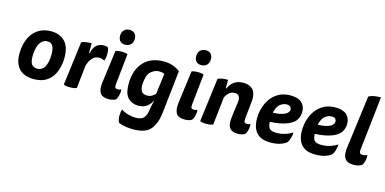

<svg xmlns="http://www.w3.org/2000/svg" viewBox="-88 -1259 4077 2032"><g transform="rotate(15 1950.0 -243.0)"><path d="M328.1 -517.6Q254.9 -517.6 200.2 -486.3Q146.5 -455.1 115.2 -404.3Q89.8 -362.3 76.2 -309.6Q63.5 -255.9 63.5 -203.1Q63.5 -94.7 118.2 -37.1Q172.9 19.5 278.3 19.5Q343.8 19.5 391.6 -2Q439.5 -24.4 470.7 -64.5Q503.9 -106.4 519.5 -164.1Q536.1 -221.7 536.1 -283.2Q536.1 -401.4 480.5 -460Q423.8 -517.6 328.1 -517.6ZM318.4 -404.3Q359.4 -404.3 377 -373Q394.5 -342.8 394.5 -284.2Q394.5 -236.3 386.7 -200.2Q378.9 -164.1 365.2 -141.6Q353.5 -123 335 -110.4Q315.4 -96.7 287.1 -96.7Q245.1 -96.7 224.6 -124Q205.1 -151.4 205.1 -210Q205.1 -240.2 210.9 -280.3Q217.8 -320.3 234.4 -350.6Q247.1 -374 267.6 -388.7Q288.1 -404.3 318.4 -404.3Z M774.4 -505.9Q737.3 -505.9 710 -501Q682.6 -496.1 664.1 -487.3Q643.6 -327.1 602.5 -7.8Q612.3 -2.9 628.9 1Q645.5 3.9 672.9 3.9Q700.2 3.9 716.8 1Q734.4 -2.9 745.1 -7.8Q753.9 -91.8 772.5 -259.8Q789.1 -316.4 818.4 -347.7Q847.7 -378.9 892.6 -378.9Q911.1 -378.9 924.8 -374Q938.5 -370.1 950.2 -363.3Q956.1 -377 960 -394.5Q962.9 -412.1 962.9 -438.5Q962.9 -463.9 960 -481.4Q956.1 -498 950.2 -508.8Q941.4 -513.7 930.7 -515.6Q919.9 -517.6 906.2 -517.6Q859.4 -517.6 826.2 -489.3Q793.9 -460 781.2 -399.4Q778.3 -399.4 774.4 -399.4Q774.4 -425.8 774.4 -505.9Z M1169.9 -491.2Q1162.1 -496.1 1145.5 -499Q1128.9 -502 1105.5 -502Q1081.1 -502 1065.4 -499Q1048.8 -496.1 1038.1 -491.2Q1023.4 -377.9 993.2 -151.4Q991.2 -138.7 989.3 -121.1Q988.3 -102.5 988.3 -90.8Q988.3 -35.2 1013.7 -7.8Q1040 19.5 1098.6 19.5Q1124 19.5 1142.6 14.6Q1160.2 9.8 1175.8 1Q1191.4 -16.6 1199.2 -51.8Q1205.1 -74.2 1205.1 -92.8Q1205.1 -105.5 1203.1 -116.2Q1194.3 -111.3 1185.5 -108.4Q1176.8 -106.4 1165 -106.4Q1148.4 -106.4 1139.6 -115.2Q1130.9 -125 1134.8 -157.2Q1146.5 -268.6 1169.9 -491.2ZM1127.9 -747.1Q1089.8 -747.1 1066.4 -723.6Q1043.9 -701.2 1043.9 -661.1Q1043.9 -623 1064.5 -602.5Q1085 -582 1119.1 -582Q1156.2 -582 1179.7 -605.5Q1203.1 -627.9 1203.1 -668Q1203.1 -707 1182.6 -726.6Q1162.1 -747.1 1127.9 -747.1Z M1571.3 -81.1Q1562.5 -60.5 1556.6 -31.2Q1550.8 -1 1547.9 19.5Q1542 74.2 1515.6 104.5Q1489.3 134.8 1425.8 134.8Q1390.6 134.8 1348.6 124Q1305.7 113.3 1266.6 88.9Q1255.9 116.2 1255.9 159.2Q1255.9 159.2 1255.9 160.2Q1255.9 204.1 1273.4 233.4Q1308.6 248 1351.6 254.9Q1394.5 260.7 1433.6 260.7Q1568.4 260.7 1623 194.3Q1676.8 127.9 1689.5 17.6Q1707 -140.6 1742.2 -459Q1706.1 -486.3 1663.1 -502Q1620.1 -517.6 1559.6 -517.6Q1489.3 -517.6 1429.7 -493.2Q1369.1 -468.8 1327.1 -412.1Q1293 -366.2 1278.3 -311.5Q1262.7 -255.9 1262.7 -196.3Q1262.7 -81.1 1308.6 -38.1Q1354.5 4.9 1417 4.9Q1474.6 4.9 1510.7 -20.5Q1545.9 -46.9 1564.5 -81.1Q1566.4 -81.1 1571.3 -81.1ZM1572.3 -168Q1555.7 -147.5 1534.2 -135.7Q1511.7 -123 1482.4 -123Q1444.3 -123 1424.8 -144.5Q1405.3 -167 1405.3 -217.8Q1405.3 -249 1414.1 -290Q1421.9 -331.1 1443.4 -357.4Q1460 -377 1486.3 -389.6Q1512.7 -403.3 1545.9 -403.3Q1561.5 -403.3 1576.2 -400.4Q1590.8 -397.5 1600.6 -390.6Q1590.8 -316.4 1572.3 -168Z M2003.9 -491.2Q1996.1 -496.1 1979.5 -499Q1962.9 -502 1939.5 -502Q1915 -502 1899.4 -499Q1882.8 -496.1 1872.1 -491.2Q1857.4 -377.9 1827.1 -151.4Q1825.2 -138.7 1823.2 -121.1Q1822.3 -102.5 1822.3 -90.8Q1822.3 -35.2 1847.7 -7.8Q1874 19.5 1932.6 19.5Q1958 19.5 1976.6 14.6Q1994.1 9.8 2009.8 1Q2025.4 -16.6 2033.2 -51.8Q2039.1 -74.2 2039.1 -92.8Q2039.1 -105.5 2037.1 -116.2Q2028.3 -111.3 2019.5 -108.4Q2010.7 -106.4 1999 -106.4Q1982.4 -106.4 1973.6 -115.2Q1964.8 -125 1968.8 -157.2Q1980.5 -268.6 2003.9 -491.2ZM1961.9 -747.1Q1923.8 -747.1 1900.4 -723.6Q1877.9 -701.2 1877.9 -661.1Q1877.9 -623 1898.4 -602.5Q1918.9 -582 1953.1 -582Q1990.2 -582 2013.7 -605.5Q2037.1 -627.9 2037.1 -668Q2037.1 -707 2016.6 -726.6Q1996.1 -747.1 1961.9 -747.1Z M2096.7 -7.8Q2106.4 -2.9 2123 1Q2139.6 3.9 2167 3.9Q2194.3 3.9 2210.9 1Q2228.5 -2.9 2239.3 -7.8Q2250 -109.4 2273.4 -313.5Q2289.1 -347.7 2314.5 -369.1Q2339.8 -389.6 2374 -389.6Q2408.2 -389.6 2419.9 -371.1Q2432.6 -351.6 2432.6 -326.2Q2432.6 -319.3 2431.6 -311.5Q2430.7 -304.7 2429.7 -297.9Q2423.8 -249 2410.2 -151.4Q2408.2 -138.7 2407.2 -121.1Q2405.3 -102.5 2405.3 -90.8Q2405.3 -35.2 2430.7 -7.8Q2456.1 19.5 2514.6 19.5Q2541 19.5 2557.6 14.6Q2575.2 9.8 2590.8 1Q2606.4 -16.6 2615.2 -51.8Q2620.1 -74.2 2620.1 -92.8Q2620.1 -105.5 2618.2 -116.2Q2610.4 -111.3 2600.6 -108.4Q2591.8 -106.4 2580.1 -106.4Q2563.5 -106.4 2555.7 -115.2Q2546.9 -125 2549.8 -157.2Q2555.7 -212.9 2567.4 -325.2Q2568.4 -340.8 2570.3 -352.5Q2571.3 -365.2 2571.3 -377.9Q2571.3 -451.2 2534.2 -484.4Q2498 -517.6 2435.5 -517.6Q2371.1 -517.6 2332 -487.3Q2293 -457 2275.4 -413.1Q2272.5 -413.1 2268.6 -413.1Q2268.6 -436.5 2268.6 -505.9Q2231.4 -505.9 2204.1 -501Q2176.8 -496.1 2158.2 -487.3Q2137.7 -327.1 2096.7 -7.8Z M3115.2 -379.9Q3115.2 -444.3 3074.2 -481.4Q3032.2 -517.6 2952.1 -517.6Q2889.6 -517.6 2840.8 -496.1Q2792 -473.6 2756.8 -435.5Q2714.8 -389.6 2692.4 -324.2Q2669.9 -259.8 2669.9 -192.4Q2669.9 -87.9 2719.7 -34.2Q2768.6 19.5 2869.1 19.5Q2929.7 19.5 2972.7 6.8Q3015.6 -6.8 3042 -26.4Q3061.5 -45.9 3071.3 -83Q3082 -119.1 3082 -147.5Q3044.9 -123 3001 -109.4Q2958 -95.7 2906.2 -95.7Q2859.4 -95.7 2835.9 -113.3Q2813.5 -131.8 2809.6 -190.4Q2873 -193.4 2920.9 -203.1Q2969.7 -212.9 3003.9 -227.5Q3067.4 -253.9 3091.8 -294.9Q3115.2 -335.9 3115.2 -379.9ZM2816.4 -292Q2821.3 -316.4 2829.1 -335Q2835.9 -353.5 2844.7 -365.2Q2860.4 -387.7 2884.8 -401.4Q2910.2 -415 2938.5 -415Q2964.8 -415 2977.5 -402.3Q2989.3 -389.6 2989.3 -372.1Q2989.3 -340.8 2949.2 -318.4Q2908.2 -295.9 2816.4 -292Z M3607.4 -379.9Q3607.4 -444.3 3566.4 -481.4Q3524.4 -517.6 3444.3 -517.6Q3381.8 -517.6 3333 -496.1Q3284.2 -473.6 3249 -435.5Q3207 -389.6 3184.6 -324.2Q3162.1 -259.8 3162.1 -192.4Q3162.1 -87.9 3211.9 -34.2Q3260.7 19.5 3361.3 19.5Q3421.9 19.5 3464.8 6.8Q3507.8 -6.8 3534.2 -26.4Q3553.7 -45.9 3563.5 -83Q3574.2 -119.1 3574.2 -147.5Q3537.1 -123 3493.2 -109.4Q3450.2 -95.7 3398.4 -95.7Q3351.6 -95.7 3328.1 -113.3Q3305.7 -131.8 3301.8 -190.4Q3365.2 -193.4 3413.1 -203.1Q3461.9 -212.9 3496.1 -227.5Q3559.6 -253.9 3584 -294.9Q3607.4 -335.9 3607.4 -379.9ZM3308.6 -292Q3313.5 -316.4 3321.3 -335Q3328.1 -353.5 3336.9 -365.2Q3352.5 -387.7 3377 -401.4Q3402.3 -415 3430.7 -415Q3457 -415 3469.7 -402.3Q3481.4 -389.6 3481.4 -372.1Q3481.4 -340.8 3441.4 -318.4Q3400.4 -295.9 3308.6 -292Z M3879.9 -745.1Q3835 -745.1 3802.7 -738.3Q3770.5 -732.4 3747.1 -718.8Q3721.7 -529.3 3672.9 -151.4Q3670.9 -138.7 3668.9 -121.1Q3668 -102.5 3668 -90.8Q3668 -37.1 3695.3 -8.8Q3722.7 19.5 3783.2 19.5Q3812.5 19.5 3833 13.7Q3854.5 7.8 3872.1 -2.9Q3886.7 -20.5 3895.5 -55.7Q3900.4 -78.1 3900.4 -96.7Q3900.4 -109.4 3898.4 -120.1Q3887.7 -113.3 3875 -109.4Q3862.3 -106.4 3849.6 -106.4Q3829.1 -106.4 3820.3 -116.2Q3810.5 -126 3814.5 -157.2Q3835.9 -352.5 3879.9 -745.1Z"/></g></svg>

Font: cl
Style: Bold Italic
Weight: 400
Designer: Mitja Miklavcic
Version: Version 7.504; 2011; Build 1022